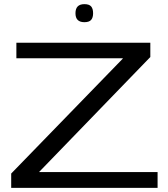

<svg xmlns="http://www.w3.org/2000/svg" viewBox="-20 -906 808 926"><path d="M34 0V-69L572 -623V-625H59V-700H705V-631L169 -77V-76H740V0ZM387 -799Q344 -799 344 -842Q344 -886 387 -886Q410 -886 419.5 -875Q429 -864 429 -842Q429 -821 419.5 -810Q410 -799 387 -799Z"/></svg>

Font: Georama Extended
Style: Regular
Weight: 400
Width: 7
Designer: Jean-Baptiste Levee
Foundry: Production Type
Version: Version 1.000